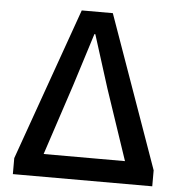

<svg xmlns="http://www.w3.org/2000/svg" viewBox="-52 -787 785 837"><g transform="rotate(5 340.0 -368.5)"><path d="M35 0V-70L272 -737H408L645 -70V0ZM161 -99H517L413 -408L340 -639H336L263 -408Z"/></g></svg>

Font: Source Han Sans SC Medium
Style: Regular
Weight: 500
Designer: Ryoko NISHIZUKA 西塚涼子 (kana, bopomofo & ideographs); Paul D. Hunt (Latin, Greek & Cyrillic); Sandoll Communications 산돌커뮤니
Foundry: Adobe
Version: Version 2.004;hotconv 1.0.118;makeotfexe 2.5.65603